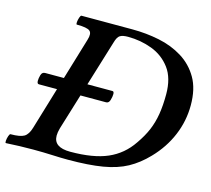

<svg xmlns="http://www.w3.org/2000/svg" viewBox="-108 -782 991 902"><g transform="rotate(15 388.0 -331.0)"><path d="M-7 4Q-11 4 -10 -7.5Q-9 -19 -5 -30.5Q-1 -42 3 -42Q50 -42 69 -53.5Q88 -65 98 -99L238 -565Q248 -597 234.5 -608.5Q221 -620 171 -620Q167 -620 168 -631.5Q169 -643 173 -654.5Q177 -666 181 -666H429Q496 -666 559.5 -653Q623 -640 674 -608.5Q725 -577 755.5 -524.5Q786 -472 786 -392Q786 -316 756.5 -245.5Q727 -175 671 -117Q628 -72 579.5 -45.5Q531 -19 463 -7.5Q395 4 294 4Q260 4 217.5 2Q175 0 125 0Q92 0 59 1Q26 2 -7 4ZM295 -35Q407 -35 476 -65Q545 -95 588 -159Q616 -199 631.5 -236Q647 -273 654 -315.5Q661 -358 661 -412Q661 -491 626 -538Q591 -585 535.5 -606Q480 -627 418 -627Q393 -627 380 -619.5Q367 -612 359 -583L220 -129Q214 -108 214 -92Q214 -35 295 -35ZM71 -303Q62 -303 62 -318Q62 -330 66.5 -346Q71 -362 86 -362H413Q421 -362 421 -349Q421 -336 416 -319.5Q411 -303 398 -303Z"/></g></svg>

Font: Junicode
Style: Bold Italic
Weight: 700
Italic angle: -11°
Designer: Peter S. Baker
Version: Version 2.100; ttfautohint (v1.8.4)